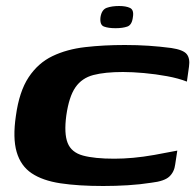

<svg xmlns="http://www.w3.org/2000/svg" viewBox="-20 -613 651 640"><path d="M33 -227Q44 -308 75.5 -355.5Q107 -403 155 -426Q203 -449 264.5 -456Q326 -463 396 -463Q438 -463 475.5 -460.5Q513 -458 551 -453Q591 -447 602.5 -432.5Q614 -418 610 -391L603 -341Q575 -352 537 -359Q499 -366 460 -369.5Q421 -373 390 -373Q330 -373 291.5 -363Q253 -353 231.5 -322Q210 -291 201 -228Q193 -168 205.5 -136.5Q218 -105 256.5 -94.5Q295 -84 361 -84Q391 -84 424 -87Q457 -90 494 -96.5Q531 -103 571 -111L564 -65Q561 -40 544.5 -24.5Q528 -9 485 -4Q447 2 406 4.5Q365 7 324 7Q241 7 181.5 -2Q122 -11 85.5 -35.5Q49 -60 35.5 -106.5Q22 -153 33 -227ZM365 -519Q341 -519 326.5 -524.5Q312 -530 315 -556Q319 -581 336 -587Q353 -593 377 -593Q400 -593 413.5 -586.5Q427 -580 423 -556Q420 -530 404.5 -524.5Q389 -519 365 -519Z"/></svg>

Font: Genos
Style: Bold Italic
Weight: 700
Italic angle: -8°
Version: Version 1.010